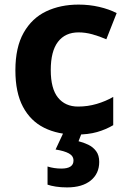

<svg xmlns="http://www.w3.org/2000/svg" viewBox="-20 -576 556 836"><path d="M311 10Q232 10 172.5 -19.5Q113 -49 80 -111Q47 -173 47 -270Q47 -370 83 -433.5Q119 -497 181 -526.5Q243 -556 322 -556Q369 -556 412 -546Q455 -536 488 -519L443 -405Q413 -418 382.5 -426.5Q352 -435 322 -435Q264 -435 232.5 -394Q201 -353 201 -271Q201 -190 232.5 -151Q264 -112 320 -112Q362 -112 401 -123.5Q440 -135 473 -154V-31Q441 -12 402.5 -1Q364 10 311 10ZM412 129Q412 180 375 210Q338 240 272 240Q245 240 223 236.5Q201 233 187 228V149Q216 158 247 158Q300 158 300 123Q300 103 280 92Q260 81 222 75L257 0H337L322 39Q343 44 364 54Q385 64 398.5 82Q412 100 412 129Z"/></svg>

Font: Noto Sans Georgian Bold
Style: Regular
Weight: 700
Designer: Monotype Design Team, Akaki Razmadze
Foundry: Google LLC
Version: Version 2.005; ttfautohint (v1.8.4.7-5d5b)